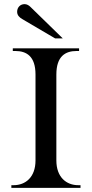

<svg xmlns="http://www.w3.org/2000/svg" viewBox="-20 -910 444 930"><path d="M202 -229ZM247 -724 87 -818C74 -826 63 -836 63 -853C63 -874 78 -890 99 -890C110 -890 120 -884 127 -877L284 -724ZM202 -229ZM42 -676H363V-663H351C297 -663 253 -638 253 -549V-133C253 -51 302 -13 359 -13H370V0H35V-13H46C103 -13 152 -51 152 -133V-549C152 -638 108 -663 54 -663H42Z"/></svg>

Font: Open Baskerville 0.0.53
Style: Normal
Weight: 400
Designer: Isaac Moore, James Puckett, Rob Mientjes
Foundry: The Open Baskerville Project
Version: 0.0.53 (g939f078)